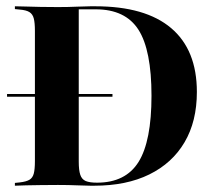

<svg xmlns="http://www.w3.org/2000/svg" viewBox="-20 -591 681 611"><path d="M2.4 -283.1V-291.9H337.9V-283.1ZM267.7 0Q252.4 0 225.4 -1.2Q198.4 -2.4 164.5 -2.4Q135.5 -2.4 109.3 -2Q83.1 -1.6 62.1 -1.2Q41.1 -0.8 27.4 0V-8.9L42.7 -10.5Q63.7 -12.9 73.8 -19Q83.9 -25 87.5 -38.7Q91.1 -52.4 91.1 -78.2V-492.7Q91.1 -518.5 87.5 -532.3Q83.9 -546 73.8 -552.4Q63.7 -558.9 42.7 -560.5L27.4 -562.1V-571Q41.1 -571 62.1 -570.2Q83.1 -569.4 109.3 -569Q135.5 -568.5 164.5 -568.5Q198.4 -568.5 225.4 -569.8Q252.4 -571 267.7 -571H283.1Q442.7 -571 524.6 -501.6Q606.5 -432.3 606.5 -298.4Q606.5 -204.8 567.3 -138.3Q528.2 -71.8 455.2 -35.9Q382.3 0 279.8 0ZM288.7 -9.7Q379.8 -9.7 421 -75.8Q462.1 -141.9 462.1 -286.3Q462.1 -431.5 420.6 -496.4Q379 -561.3 284.7 -561.3H230.6V-76.6Q230.6 -49.2 235.5 -34.7Q240.3 -20.2 252.8 -14.9Q265.3 -9.7 288.7 -9.7Z"/></svg>

Font: Playfair 144pt SemiCondensed ExtraBold
Style: Regular
Weight: 800
Width: 4
Designer: Claus Eggers Sørensen
Foundry: Claus Eggers Sørensen
Version: Version 2.203